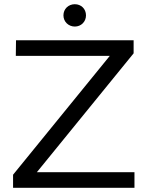

<svg xmlns="http://www.w3.org/2000/svg" viewBox="-20 -891 701 911"><path d="M335 -871C305 -871 281 -849 281 -818C281 -788 305 -765 335 -765C365 -765 388 -788 388 -818C388 -849 365 -871 335 -871ZM56 -700 55 -626H501L42 -62V0H618V-74H155L614 -638V-700Z"/></svg>

Font: Juman Normal
Style: Regular
Weight: 300
Designer: Bandar Raffah (Arabic) Julieta Ulanovsky (Latin)
Foundry: Caramella
Version: Version 5.022;PS 005.022;hotconv 1.0.88;makeotf.lib2.5.64775